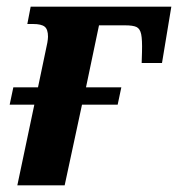

<svg xmlns="http://www.w3.org/2000/svg" viewBox="-20 -556 534 576"><path d="M83 -242H9L20 -294H94L116 -399Q124 -433 124 -446Q124 -468 114 -476Q104 -484 79 -484H62L72 -536H494L466 -367H405L406 -400Q407 -437 403.5 -453.5Q400 -470 389.5 -475Q379 -480 355 -480H277L238 -294H344L333 -242H226L174 0H32Z"/></svg>

Font: Noto Serif Narrow
Style: Bold Italic
Weight: 700
Width: 4
Italic angle: -12°
Designer: Monotype Design Team
Foundry: Monotype Imaging Inc.
Version: Version 1.001